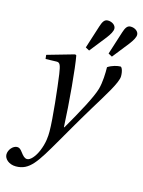

<svg xmlns="http://www.w3.org/2000/svg" viewBox="-148 -832 860 1156"><g transform="rotate(15 282.0 -254.0)"><path d="M290 -559 314 -546 396 -650C415 -675 427 -696 427 -712C427 -733 404 -750 377 -750C354 -750 345 -730 336 -703ZM432 -559 456 -546 538 -650C557 -675 569 -696 569 -712C569 -733 546 -750 519 -750C496 -750 487 -730 478 -703ZM-5 187C-5 214 24 242 68 242C153 242 190 179 278 27C298 -7 358 -113 420 -215C477 -309 540 -406 540 -446C540 -481 529 -502 522 -502C503 -502 469 -494 444 -477C445 -442 443 -381 431 -339C415 -283 356 -175 290 -61H287C280 -214 261 -425 247 -498L239 -502L71 -454L74 -429L142 -431C164 -432 169 -415 177 -363C188 -285 210 -93 210 -13C210 17 208 58 186 111C168 153 142 182 122 182C107 182 96 171 81 151C69 135 61 127 46 127C20 128 -5 158 -5 187Z"/></g></svg>

Font: Heuristica
Style: Italic
Weight: 400
Italic angle: -13°
Version: Version 1.0.1